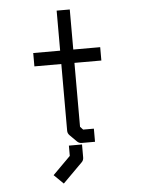

<svg xmlns="http://www.w3.org/2000/svg" viewBox="-55 -703 650 874"><g transform="rotate(-5 270.0 -265.5)"><path d="M239 -42H299V17Q299 30 291 38L201 128L158 86L239 5ZM297 -123 310 -109H359V-49H298Q286 -49 277 -58L246 -89Q237 -98 237 -110V-415H114V-476H237V-659H297V-476H420V-415H297Z"/></g></svg>

Font: 3270 Nerd Font Mono
Style: Regular
Weight: 400
Monospace: yes
Version: Version 3.0.1;Nerd Fonts 3.0.0